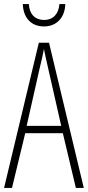

<svg xmlns="http://www.w3.org/2000/svg" viewBox="-20 -990 432 944"><path d="M301 -970H272C269 -923 242 -892 197 -892C151 -892 124 -922 122 -970H92C95 -897 138 -860 196 -860C258 -860 299 -903 301 -970ZM353 -66H392L221 -780H171L0 -66H39L104 -335H289ZM215 -662 281 -371H111L177 -663C185 -697 191 -720 196 -749C202 -720 207 -696 215 -662Z"/></svg>

Font: Noto Sans Malayalam UI ExtraCondensed ExtraLight
Style: Regular
Weight: 200
Width: 2
Designer: Jelle Bosma - Monotype Design Team
Foundry: Monotype Imaging Inc.
Version: Version 2.104